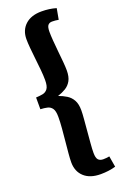

<svg xmlns="http://www.w3.org/2000/svg" viewBox="-195 -881 758 1168"><g transform="rotate(-20 184.0 -297.0)"><path d="M242 230Q173 230 135 195Q97 160 97 101Q97 79 100 45Q103 11 107 -29.5Q111 -70 114.5 -111Q118 -152 118 -186Q118 -224 106.5 -240.5Q95 -257 75.5 -261.5Q56 -266 31 -267V-343Q56 -344 75.5 -348Q95 -352 107 -368.5Q119 -385 119 -424Q119 -453 115.5 -490Q112 -527 107.5 -566Q103 -605 100 -639Q97 -673 97 -696Q97 -754 135 -789Q173 -824 241 -824Q291 -824 335 -811L322 -740Q312 -742 301.5 -743Q291 -744 280 -744Q263 -744 253.5 -733Q244 -722 244 -690Q244 -669 246.5 -634.5Q249 -600 253 -562Q257 -524 260 -490Q263 -456 263 -435Q263 -393 249 -368Q235 -343 211.5 -329Q188 -315 160 -306Q188 -296 211.5 -281.5Q235 -267 249 -242Q263 -217 263 -176Q263 -155 260 -119.5Q257 -84 253.5 -43.5Q250 -3 247 33.5Q244 70 244 93Q244 126 255 138Q266 150 287 150Q296 150 307 149Q318 148 327 146L339 217Q295 230 242 230Z"/></g></svg>

Font: Literata 12pt
Style: Bold
Weight: 700
Designer: Latin by Veronika Burian and Jose Scaglione. Greek by Irene Vlachou. Cyrillic by Vera Evstafieva.
Foundry: TypeTogether
Version: Version 3.002